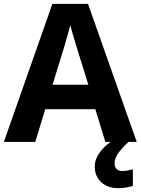

<svg xmlns="http://www.w3.org/2000/svg" viewBox="-20 -737 730 997"><path d="M527 0 475 -170H215L163 0H0L252 -717H437L690 0ZM387 -463Q382 -480 374 -506Q366 -532 358 -559Q350 -586 345 -606Q340 -586 331.5 -556.5Q323 -527 315.5 -500.5Q308 -474 304 -463L253 -297H439ZM575 111Q575 131 586 141Q597 151 614 151Q630 151 645 148Q660 145 670 142V229Q654 233 636 236.5Q618 240 594 240Q538 240 505 208.5Q472 177 472 128Q472 99 487 72Q502 45 526.5 22.5Q551 0 582 -17L647 0Q613 32 594 58.5Q575 85 575 111Z"/></svg>

Font: Noto Sans Hebrew
Style: Bold
Weight: 700
Designer: Monotype Design Team
Foundry: Monotype Imaging Inc.
Version: Version 2.003